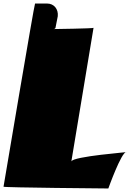

<svg xmlns="http://www.w3.org/2000/svg" viewBox="-95 -1051 739 1090"><path d="M436 -893C435 -889 209 -886 209 -886C214 -886 219 -889 220 -893L233 -959C237 -999 212 -1031 172 -1031H104C100 -1031 -74 4 -75 9C-76 14 516 19 520 19C520 19 594 -188 622 -188C650 -188 315 -164 310 -134Z"/></svg>

Font: PlasticEraser
Style: It
Weight: 400
Foundry: Cannot Into Space Fonts
Version: Version 0.43